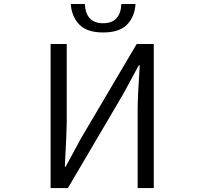

<svg xmlns="http://www.w3.org/2000/svg" viewBox="-20 -956 1040 976"><path d="M237.3 0V-732.4H319.3V-335.9Q319.3 -291 309.6 -108.4H313.5L393.6 -255.9L674.8 -732.4H761.7V0H679.7V-401.4Q679.7 -462.9 690.4 -624H685.5L605.5 -476.6L325.2 0ZM503.9 -791Q420.9 -791 382.3 -832Q343.8 -873 339.8 -935.5H411.1Q417 -837.9 503.9 -837.9Q592.8 -837.9 596.7 -935.5H668.9Q665 -872.1 626.5 -831.5Q587.9 -791 503.9 -791Z"/></svg>

Font: GenEi Gothic M SemiLight
Style: Regular
Weight: 350
Designer: o_tamon (Modified); [Source Han Sans]
Ryoko NISHIZUKA  (kana & ideographs); Paul D. Hunt (Latin, Greek & Cyrillic); Wenl
Version: Version 1.1a;Original Version 1.004